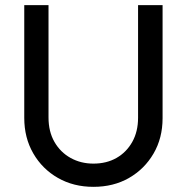

<svg xmlns="http://www.w3.org/2000/svg" viewBox="-20 -714 723 744"><path d="M342 10Q265 10 204.5 -24.5Q144 -59 109 -119.5Q74 -180 74 -257V-694H168V-259Q168 -204 191 -164Q214 -124 253.5 -102Q293 -80 342 -80Q393 -80 431.5 -102Q470 -124 492.5 -164Q515 -204 515 -258V-694H610V-256Q610 -179 575 -119Q540 -59 480 -24.5Q420 10 342 10Z"/></svg>

Font: Outfit Thin
Style: Regular
Weight: 400
Version: Version 1.100;gftools[0.9.27]